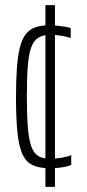

<svg xmlns="http://www.w3.org/2000/svg" viewBox="-20 -716 337 744"><path d="M173 -64Q132 -64 106 -76.5Q80 -89 66.5 -119.5Q53 -150 47.5 -204Q42 -258 42 -340Q42 -405 45.5 -452.5Q49 -500 57 -532Q65 -564 79.5 -583Q94 -602 116.5 -610Q139 -618 170 -618Q186 -618 201 -616.5Q216 -615 229.5 -613Q243 -611 254 -607V-569Q234 -575 214.5 -578Q195 -581 174 -581Q147 -581 129.5 -570.5Q112 -560 102 -535Q92 -510 88 -463Q84 -416 84 -343Q84 -269 88 -221.5Q92 -174 101.5 -148Q111 -122 128.5 -111.5Q146 -101 173 -101Q197 -101 220 -105Q243 -109 256 -115V-77Q248 -73 234 -70Q220 -67 204 -65.5Q188 -64 173 -64ZM156 8V-696H193V8Z"/></svg>

Font: Saira UltraCondensed ExtraLight
Style: Regular
Weight: 250
Width: 1
Designer: Hector Gatti with collaboration of the Omnibus-Type team
Foundry: Omnibus-Type
Version: Version 1.101